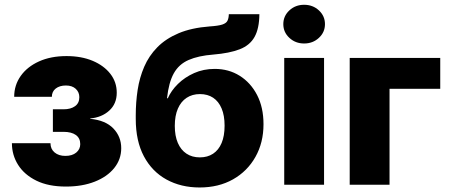

<svg xmlns="http://www.w3.org/2000/svg" viewBox="-20 -788 1915 819"><path d="M261.2 7.8Q186.5 7.8 135.3 -17.3Q84 -42.5 57.4 -84.5Q30.8 -126.5 30.8 -177.2H195.3Q195.3 -152.3 212.9 -137.7Q230.5 -123 258.8 -123Q288.1 -123 305.2 -137.2Q322.3 -151.4 322.3 -173.3Q322.3 -198.7 303.5 -212.2Q284.7 -225.6 251 -225.6H205.6V-321.8H251Q281.7 -321.8 300 -335Q318.4 -348.1 318.4 -373.5Q318.4 -395 303 -409.2Q287.6 -423.3 261.2 -423.3Q234.4 -423.3 217.8 -410.4Q201.2 -397.5 201.2 -375H40.5Q40.5 -424.8 68.4 -464.1Q96.2 -503.4 146.5 -526.1Q196.8 -548.8 263.7 -548.8Q327.1 -548.8 375.2 -528.6Q423.3 -508.3 450.7 -473.1Q478 -438 478 -392.6Q478 -345.2 446 -316.2Q414.1 -287.1 364.7 -282.7V-281.2Q430.2 -274.9 463.6 -240Q497.1 -205.1 497.1 -155.8Q497.1 -108.4 467.3 -71.3Q437.5 -34.2 384.3 -13.2Q331.1 7.8 261.2 7.8Z M831.5 11.7Q752 11.7 690.2 -22.2Q628.4 -56.2 593.8 -121.3Q559.1 -186.5 559.1 -280.8V-296.4Q559.1 -351.6 567.1 -404.3Q575.2 -457 595.2 -503.4Q615.2 -549.8 651.1 -586.4Q687 -623 741.9 -646.2Q796.9 -669.4 874.5 -675.3Q911.1 -677.7 928.2 -683.3Q945.3 -689 950.4 -699.7Q955.6 -710.4 956.1 -727.5H1086.4Q1085.9 -666.5 1065.9 -630.6Q1045.9 -594.7 1002.7 -577.9Q959.5 -561 889.6 -555.2Q826.2 -550.3 784.7 -532.2Q743.2 -514.2 721.4 -475.3Q699.7 -436.5 692.4 -368.7H695.8Q710 -401.4 739 -429.9Q768.1 -458.5 808.1 -476.3Q848.1 -494.1 896 -494.1Q955.6 -494.1 1002.4 -464.8Q1049.3 -435.5 1076.7 -382.6Q1104 -329.6 1104 -258.3Q1104 -179.7 1069.6 -118.7Q1035.2 -57.6 973.9 -22.9Q912.6 11.7 831.5 11.7ZM832.5 -116.7Q865.2 -116.7 888.9 -132.3Q912.6 -147.9 925.3 -178Q938 -208 938 -252Q938 -295.4 925.3 -325.4Q912.6 -355.5 889.2 -371.1Q865.7 -386.7 833 -386.7Q800.3 -386.7 776.1 -370.8Q752 -355 738.8 -324.7Q725.6 -294.4 725.6 -251Q725.6 -208.5 738.5 -178.5Q751.5 -148.4 775.4 -132.6Q799.3 -116.7 832.5 -116.7Z M1192.4 0V-541H1362.3V0ZM1277.3 -602.5Q1240.2 -602.5 1214.4 -626.5Q1188.5 -650.4 1188.5 -685.1Q1188.5 -719.7 1214.4 -743.7Q1240.2 -767.6 1277.3 -767.6Q1314.5 -767.6 1340.3 -743.7Q1366.2 -719.7 1366.2 -685.1Q1366.2 -650.4 1340.3 -626.5Q1314.5 -602.5 1277.3 -602.5Z M1857.9 -541V-409.2H1641.6V0H1471.7V-541Z"/></svg>

Font: Inter 17pt ExtraBold
Style: Regular
Weight: 800
Version: Version 4.001;git-66647c0bb